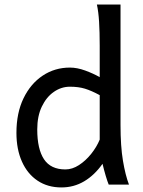

<svg xmlns="http://www.w3.org/2000/svg" viewBox="-20 -801 621 833"><path d="M502.9 -781.2V-258.8Q502.9 -166.5 513.4 -103.8Q523.9 -41 539.6 0H451.7Q446.3 -12.7 438.7 -38.1Q431.2 -63.5 424.8 -90.3Q390.1 -41 345.2 -14.4Q300.3 12.2 246.6 12.2Q187 12.2 143.1 -17.1Q99.1 -46.4 75.2 -99.9Q51.3 -153.3 51.3 -224.6Q51.3 -311 82 -374.5Q112.8 -438 165.3 -472.9Q217.8 -507.8 283.2 -507.8Q314.5 -507.8 349.4 -495.1Q384.3 -482.4 412.6 -466.3V-603Q412.6 -661.6 409.9 -706.1Q407.2 -750.5 400.4 -781.2ZM412.6 -195.3V-388.2Q376.5 -407.7 348.4 -416.3Q320.3 -424.8 283.2 -424.8Q246.1 -424.8 213.9 -402.6Q181.6 -380.4 161.6 -338.9Q141.6 -297.4 141.6 -239.3Q141.6 -154.3 170.9 -110.1Q200.2 -65.9 263.7 -65.9Q293.5 -65.9 322.5 -84.7Q351.6 -103.5 375.5 -133.3Q399.4 -163.1 412.6 -195.3Z"/></svg>

Font: Andika LitF DSA DSG
Style: Regular
Weight: 400
Designer: Victor Gaultney, Annie Olsen, Julie Remington, Don Collingsworth, Eric Hays, Becca Hirsbrunner
Foundry: SIL International
Version: Version 6.200 ; LitF DSA DSG; ttfautohint (v1.8.3.10-c5d8)